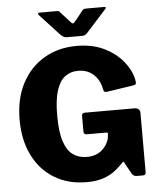

<svg xmlns="http://www.w3.org/2000/svg" viewBox="-62 -1008 882 1071"><g transform="rotate(-5 378.5 -472.5)"><path d="M379 10Q276 10 198.5 -37.5Q121 -85 79 -170.5Q37 -256 37 -368Q37 -485 81.5 -571Q126 -657 206 -704.5Q286 -752 390 -752Q477 -752 542 -720.5Q607 -689 647.5 -639.5Q688 -590 699 -537Q703 -518 700 -512.5Q697 -507 686 -505L534 -482Q523 -482 520 -486.5Q517 -491 515 -500Q510 -530 494 -555.5Q478 -581 451 -597Q424 -613 386 -613Q343 -613 312 -589.5Q281 -566 264.5 -514Q248 -462 248 -374Q248 -281 266 -228Q284 -175 316.5 -152.5Q349 -130 393 -130Q419 -130 439.5 -137Q460 -144 475.5 -156.5Q491 -169 501.5 -185.5Q512 -202 518 -221L520 -240Q526 -256 511 -256H404Q395 -256 390.5 -260Q386 -264 386 -276V-362Q386 -377 405 -377H679Q695 -377 703.5 -369.5Q712 -362 712 -349V-16Q712 -9 708 -4.5Q704 0 696 0H661Q652 0 645 -4Q638 -8 632 -18L597 -82Q595 -86 592.5 -86Q590 -86 587 -81Q568 -61 542.5 -40Q517 -19 477.5 -4.5Q438 10 379 10ZM439 -946Q444 -953 450 -954Q456 -955 464 -955H561Q579 -955 562 -938L453 -817Q448 -813 442.5 -809Q437 -805 427 -805H342Q329 -805 322 -809Q315 -813 308 -819L198 -938Q191 -945 191.5 -950Q192 -955 200 -955H291Q300 -955 305 -954.5Q310 -954 315 -946L364 -892Q375 -878 380.5 -879Q386 -880 396 -892Z"/></g></svg>

Font: Libre Franklin ExtraBold
Style: Regular
Weight: 800
Designer: Pablo Impallari, Rodrigo Fuenzalida, Nhung Nguyen
Foundry: Impallari Type
Version: Version 3.000